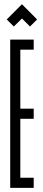

<svg xmlns="http://www.w3.org/2000/svg" viewBox="-20 -905 206 925"><path d="M46.6 -777.2 12.5 -811.3 85.8 -884.6 158.7 -811.3 124.5 -777.2 85.8 -815.9ZM29.2 0V-714.3H142.4V-665.6H77.9V-381.5H142.4V-332.8H77.9V-48.7H142.4V0Z"/></svg>

Font: Marapfhont
Style: Book
Weight: 400
Version: Version 0.15